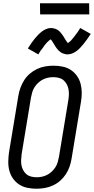

<svg xmlns="http://www.w3.org/2000/svg" viewBox="-20 -1144 574 1172"><path d="M203 8Q175 8 147.5 2.5Q120 -3 97.5 -17.5Q75 -32 59.5 -54Q44 -76 37 -102.5Q30 -129 30.5 -157.5Q31 -186 35 -214L92 -559Q96 -584 105 -608.5Q114 -633 128 -655Q142 -677 162.5 -694.5Q183 -712 206.5 -723Q230 -734 255.5 -738.5Q281 -743 306 -743Q334 -743 361.5 -737.5Q389 -732 411.5 -717.5Q434 -703 449.5 -681Q465 -659 472 -632.5Q479 -606 479 -577.5Q479 -549 474 -521L417 -176Q413 -151 404.5 -126.5Q396 -102 381.5 -80Q367 -58 347 -40.5Q327 -23 303 -12Q279 -1 253.5 3.5Q228 8 203 8ZM204 -62Q221 -62 237 -65.5Q253 -69 268.5 -77Q284 -85 297 -97.5Q310 -110 319 -124.5Q328 -139 332.5 -155Q337 -171 340 -187L397 -532Q400 -549 400.5 -566.5Q401 -584 398 -600Q395 -616 387 -630.5Q379 -645 367 -655Q355 -665 338.5 -669Q322 -673 305 -673Q288 -673 272 -669.5Q256 -666 240.5 -658Q225 -650 212 -637.5Q199 -625 190 -610.5Q181 -596 176.5 -580Q172 -564 169 -548L112 -203Q110 -186 109 -168.5Q108 -151 111 -135Q114 -119 122 -104.5Q130 -90 142 -80Q154 -70 170.5 -66Q187 -62 204 -62ZM214 -812 150 -848Q161 -866 171.5 -881Q182 -896 192 -908Q202 -920 211.5 -930Q221 -940 233.5 -950Q246 -960 261 -966.5Q276 -973 291 -973Q297 -973 302.5 -972Q308 -971 313 -969.5Q318 -968 323 -966Q328 -964 332.5 -961Q337 -958 340.5 -955Q344 -952 347.5 -948Q351 -944 354.5 -939.5Q358 -935 361 -931Q364 -927 366.5 -923Q369 -919 371.5 -915Q374 -911 377 -905.5Q380 -900 383.5 -895.5Q387 -891 389 -888Q391 -885 394 -881Q397 -883 400.5 -885.5Q404 -888 409 -892.5Q414 -897 415.5 -899Q417 -901 419.5 -904Q422 -907 424.5 -910Q427 -913 430 -916.5Q433 -920 436 -924Q439 -928 442 -932.5Q445 -937 449 -941.5Q453 -946 456 -951Q459 -956 462.5 -961.5Q466 -967 470 -973L534 -937Q522 -919 511.5 -904Q501 -889 491 -877Q481 -865 472 -855Q463 -845 450.5 -835Q438 -825 423 -818.5Q408 -812 393 -812Q385 -812 377 -814Q369 -816 362.5 -818.5Q356 -821 350 -825.5Q344 -830 339 -834.5Q334 -839 329 -845.5Q324 -852 320 -857.5Q316 -863 313 -869Q310 -875 305 -882Q300 -889 297 -894.5Q294 -900 290 -904Q286 -902 283 -899.5Q280 -897 275 -892.5Q270 -888 268 -886Q266 -884 263.5 -881Q261 -878 258.5 -875Q256 -872 253 -868.5Q250 -865 247.5 -861Q245 -857 242 -852.5Q239 -848 235 -843.5Q231 -839 227.5 -834Q224 -829 221 -823.5Q218 -818 214 -812ZM225 -1056 224 -1124H524L525 -1056Z"/></svg>

Font: Iosevka Curly
Style: Italic
Weight: 400
Italic angle: -9°
Monospace: yes
Designer: Belleve Invis
Foundry: Belleve Invis
Version: Version 22.1.2; ttfautohint (v1.8.4)